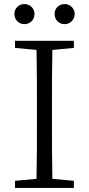

<svg xmlns="http://www.w3.org/2000/svg" viewBox="-20 -926 438 946"><path d="M100 -807C127 -807 150 -827 150 -857C150 -886 127 -906 100 -906C74 -906 51 -886 51 -857C51 -827 74 -807 100 -807ZM299 -807C324 -807 348 -827 348 -857C348 -886 324 -906 299 -906C271 -906 249 -886 249 -857C249 -827 271 -807 299 -807ZM54 -690 160 -680C162 -584 162 -487 162 -390V-335C162 -237 162 -140 160 -45L54 -35V0H344V-35L238 -45C236 -141 236 -238 236 -335V-390C236 -488 236 -585 238 -680L344 -690V-725H54Z"/></svg>

Font: Kiri Minchoo Light
Style: Regular
Weight: 300
Designer: Ryoko NISHIZUKA 西塚涼子 (kana & ideographs); Frank Grießhammer (Latin, Greek & Cyrillic);
akenotsuki.com/eyeben/fonts/ (U+
Foundry: Adobe
akenotsuki.com/eyeben/fonts/
Version: Version 4.002;hotconv 1.0.119;makeotfexe 2.5.65604